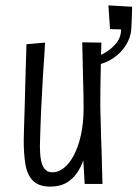

<svg xmlns="http://www.w3.org/2000/svg" viewBox="-20 -682 510 712"><path d="M167 10Q124 10 102.5 -11.5Q81 -33 74.5 -71.5Q68 -110 68 -159Q68 -164 68.5 -184.5Q69 -205 70 -236Q71 -267 72 -302Q73 -342 74 -379Q75 -416 76 -445.5Q77 -475 77.5 -494.5Q78 -514 78 -518L147 -524Q146 -499 144 -471Q142 -443 140 -412.5Q138 -382 136.5 -350Q135 -318 133 -283Q132 -258 131 -235.5Q130 -213 129.5 -194Q129 -175 128.5 -160.5Q128 -146 128 -138Q128 -110 132 -88.5Q136 -67 146 -55Q156 -43 174 -43Q197 -43 217.5 -59.5Q238 -76 254.5 -107.5Q271 -139 280.5 -183Q290 -227 290 -281L314 -288Q314 -241 310 -196.5Q306 -152 297 -114.5Q288 -77 271 -49Q254 -21 228.5 -5.5Q203 10 167 10ZM294 0 288 -105Q290 -149 290 -193Q290 -237 290 -281Q290 -304 289.5 -332.5Q289 -361 288 -392.5Q287 -424 286.5 -457.5Q286 -491 285 -525L356 -524Q355 -504 354.5 -477Q354 -450 353.5 -420Q353 -390 352.5 -362.5Q352 -335 352 -314Q352 -293 352 -284Q353 -256 353.5 -227.5Q354 -199 355 -170.5Q356 -142 357 -113.5Q358 -85 358.5 -57Q359 -29 360 0ZM334 -440 327 -468Q343 -472 367 -485Q391 -498 410 -520.5Q429 -543 429 -573L388 -574L382 -662L470 -657Q470 -644 469 -620.5Q468 -597 467 -575Q465 -544 447.5 -515.5Q430 -487 401 -467Q372 -447 334 -440Z"/></svg>

Font: Truculenta
Style: Regular
Weight: 400
Designer: Ivan Castro, Eva Sanz & Omnibus-Type Team
Foundry: Omnibus-Type
Version: Version 1.002